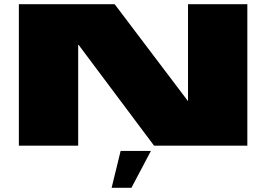

<svg xmlns="http://www.w3.org/2000/svg" viewBox="-20 -695 1298 916"><path d="M70 0H353V-481H355L715 0H1160V-675H877V-213H876.5L527 -675H70ZM512.5 201H607L700 25H555.5Z"/></svg>

Font: Anybody ExtraExpanded Black
Style: Regular
Weight: 900
Width: 8
Version: Version 1.113;gftools[0.9.25]